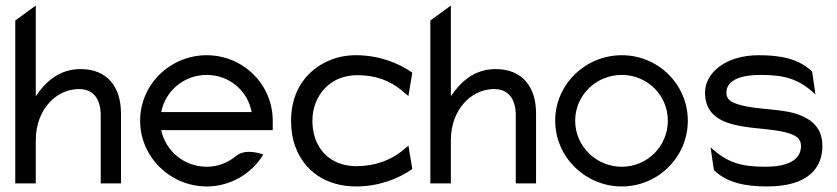

<svg xmlns="http://www.w3.org/2000/svg" viewBox="-20 -661 3016 692"><path d="M35 0H109V-156C109 -212 128 -257 155 -288C179 -316 217 -340 265 -340C320 -340 343 -300 343 -245V0H416V-253C416 -348 366 -412 271 -412C193 -412 144 -366 109 -314V-641L35 -587Z M485 -226C485 -95 594 11 725 11C811 11 887 -35 929 -104C929 -104 867 -129 831 -99C802 -75 766 -60 725 -60C645 -60 577 -116 561 -192H963V-226C963 -357 856 -462 725 -462C594 -462 485 -357 485 -226ZM561 -257C576 -334 644 -391 725 -391C806 -391 873 -334 887 -257Z M1269 -390C1337 -390 1388.1 -368.3 1428 -335L1452 -315L1466 -399C1417 -434 1345 -462 1264 -462C1229 -462 1198 -456 1169 -444C1089 -411 1029 -338 1029 -226C1029 -192 1034 -160 1045 -131C1076 -48 1151 11 1264 11C1345 11 1417 -17 1466 -52L1452 -136L1428 -116C1387 -84 1332 -62 1264 -62C1241 -62 1219 -66 1199 -74C1144 -96 1106 -149 1106 -226C1106 -249 1110 -271 1118 -291C1140.5 -347.2 1191 -390 1269 -390Z M1531 0H1605V-156C1605 -212 1624 -257 1651 -288C1675 -316 1713 -340 1761 -340C1816 -340 1839 -300 1839 -245V0H1912V-253C1912 -348 1862 -412 1767 -412C1689 -412 1640 -366 1605 -314V-641L1531 -587Z M1981 -226C1981 -95 2090 11 2221 11C2352 11 2459 -95 2459 -226C2459 -357 2352 -462 2221 -462C2090 -462 1981 -357 1981 -226ZM2053 -226C2053 -318 2129 -391 2221 -391C2313 -391 2387 -318 2387 -226C2387 -134 2313 -60 2221 -60C2129 -60 2053 -134 2053 -226Z M2521 -327C2521 -245 2583 -218 2653 -206C2707 -196 2777 -196 2825 -180C2847 -173 2867 -162 2867 -135C2867 -80 2811 -60 2739 -60C2650 -60 2601 -75 2541 -130L2553 -48C2602 0 2672 11 2745 11C2894 11 2944 -57 2944 -135C2944 -199 2907 -229 2861 -247C2799 -271 2702 -264 2637 -286C2616 -293 2598 -302 2598 -327C2598 -375 2656 -391 2721 -391C2810 -391 2859 -376 2919 -321L2907 -403C2858 -451 2788 -462 2715 -462C2596 -462 2521 -399 2521 -327Z"/></svg>

Font: Charger Sport
Style: Regular
Weight: 400
Designer: Jasper
Foundry: Cannot Into Space Fonts
Version: Version 1.1